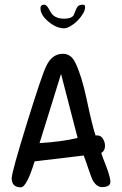

<svg xmlns="http://www.w3.org/2000/svg" viewBox="-20 -801 522 821"><path d="M254 -680Q222 -680 189 -707Q153 -736 153 -766Q153 -781 169 -781Q178 -781 187 -766Q198 -745 207 -736Q224 -721 254 -721Q285 -721 295 -736Q301 -751 307.5 -766Q314 -781 334 -781Q344 -781 344 -771Q344 -758 334.5 -742Q325 -726 311.5 -712.5Q298 -699 282 -689.5Q266 -680 254 -680ZM69 0Q30 0 30 -39Q30 -64 95 -274Q127 -377 147.5 -438Q168 -499 178 -519Q203 -571 249 -571Q284 -571 302 -533Q329 -478 350 -379Q376 -256 389 -221Q390 -222 395 -222Q411 -222 420 -208Q429 -194 429 -177Q429 -156 413 -147Q418 -131 424 -116Q430 -101 436 -85Q452 -41 452 -24Q452 -1 416 -1Q393 -1 376 -31Q373 -37 368.5 -49.5Q364 -62 357 -82Q353 -95 348 -108.5Q343 -122 338 -136L128 -111Q94 0 69 0ZM149 -189Q197 -192 237.5 -197.5Q278 -203 312 -211L241 -485Q218 -410 195 -336.5Q172 -263 149 -189Z"/></svg>

Font: Dongol
Style: Regular
Weight: 400
Designer: Abdo Mohamed and Ibrahim Hamdi
Foundry: Protype Foundry
Version: Version 1.000;hotconv 1.0.109;makeotfexe 2.5.65596